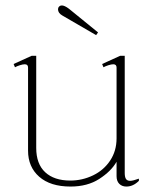

<svg xmlns="http://www.w3.org/2000/svg" viewBox="-20 -675 574 705"><path d="M193 -641Q193 -647 197 -651Q201 -655 207 -655Q217 -655 233 -643L340 -556L333 -546L209 -618Q193 -627 193 -641ZM490 -19V-11Q469 10 444 10Q428 10 418 0Q408 -10 408 -28V-81Q388 -46 344.5 -18Q301 10 239 10Q165 10 124 -26Q83 -62 83 -122V-427Q83 -439 71 -439Q64 -439 53 -435.5Q42 -432 35 -428L30 -440L96 -470H113V-132Q113 -73 146 -42.5Q179 -12 238 -12Q282 -12 321.5 -31Q361 -50 384.5 -85.5Q408 -121 408 -167V-427Q408 -439 396 -439Q389 -439 378 -435.5Q367 -432 360 -428L355 -440L421 -470H438V-40Q438 -25 442.5 -18Q447 -11 458 -11Q468 -11 490 -19Z"/></svg>

Font: Taviraj Thin
Style: Regular
Weight: 250
Designer: Katatrad Team
Foundry: CadsonDemak
Version: Version 1.001